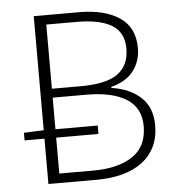

<svg xmlns="http://www.w3.org/2000/svg" viewBox="-49 -705 687 751"><g transform="rotate(-5 294.0 -329.5)"><path d="M111 0V-178H33V-208L111 -211V-659H289Q388 -659 447 -620Q506 -581 506 -499Q506 -448 477 -410Q448 -372 389 -357V-353Q462 -342 504.5 -302Q547 -262 547 -193Q547 -145 529.5 -109Q512 -73 480 -49Q448 -25 403 -12.5Q358 0 302 0ZM157 -370H270Q372 -370 416.5 -403Q461 -436 461 -501Q461 -565 414 -593.5Q367 -622 276 -622H157ZM157 -37H290Q388 -37 445 -75Q502 -113 502 -193Q502 -265 446.5 -300Q391 -335 290 -335H157V-211H323V-178H157Z"/></g></svg>

Font: CV Source Sans Light
Style: Regular
Weight: 300
Designer: Paul D. Hunt
Foundry: Adobe Systems Incorporated
Version: Version 3.001